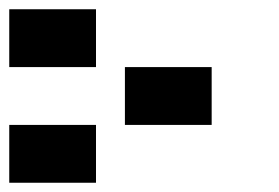

<svg xmlns="http://www.w3.org/2000/svg" viewBox="-20 -520 602 415"><path d="M0 -125H187.5V-250H0ZM250 -250H437.5V-375H250ZM0 -375H187.5V-500H0Z"/></svg>

Font: Faithful 32x
Style: Semibold
Weight: 400
Foundry: Faithful Resource Pack
Version: Version 1.0; January 27, 2023